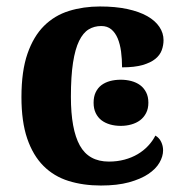

<svg xmlns="http://www.w3.org/2000/svg" viewBox="-20 -569 567 599"><path d="M294.9 9.8Q239.7 9.8 194.1 -4.4Q148.4 -18.6 115.7 -51.3Q83 -84 64.9 -136.7Q46.9 -189.5 46.9 -266.1Q46.9 -347.2 65.7 -401.4Q84.5 -455.6 117.4 -488.3Q150.4 -521 195.3 -534.9Q240.2 -548.8 292 -548.8Q340.3 -548.8 377.4 -540.8Q414.6 -532.7 439.5 -518.6Q464.4 -504.4 477.3 -485.1Q490.2 -465.8 490.2 -443.8Q490.2 -427.7 484.6 -412.4Q479 -397 464.6 -385.3Q450.2 -373.5 425 -366.2Q399.9 -358.9 360.8 -358.9Q360.8 -384.8 357.7 -408.2Q354.5 -431.6 347.2 -449.2Q339.8 -466.8 327.4 -477.3Q314.9 -487.8 295.9 -487.8Q273.9 -487.8 256.6 -477.3Q239.3 -466.8 226.8 -441.4Q214.4 -416 207.8 -373.5Q201.2 -331.1 201.2 -267.1Q201.2 -165.5 229 -115.2Q256.8 -64.9 319.8 -64.9Q345.7 -64.9 368.4 -71Q391.1 -77.1 409.7 -88.1Q428.2 -99.1 442.1 -114Q456.1 -128.9 464.8 -146Q477.1 -138.7 482.9 -126.2Q488.8 -113.8 488.8 -100.1Q488.8 -81.1 477.5 -61.5Q466.3 -42 442.6 -26.1Q418.9 -10.3 382.3 -0.2Q345.7 9.8 294.9 9.8ZM272 -248.5Q272 -267.6 278.6 -281.2Q285.2 -294.9 296.6 -303.5Q308.1 -312 323.5 -316.2Q338.9 -320.3 356.9 -320.3Q374 -320.3 389.6 -316.2Q405.3 -312 417 -303.5Q428.7 -294.9 435.8 -281.2Q442.9 -267.6 442.9 -248.5Q442.9 -230 435.8 -216.3Q428.7 -202.6 417 -193.8Q405.3 -185.1 389.6 -180.7Q374 -176.3 356.9 -176.3Q338.9 -176.3 323.5 -180.7Q308.1 -185.1 296.6 -193.8Q285.2 -202.6 278.6 -216.3Q272 -230 272 -248.5Z"/></svg>

Font: Droid Serif
Style: Bold
Weight: 700
Designer: Monotype Design team
Foundry: Monotype Imaging Inc.
Version: Version 1.03